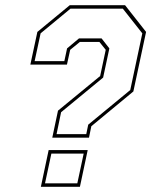

<svg xmlns="http://www.w3.org/2000/svg" viewBox="-20 -720 590 740"><path d="M181.5 -189.5 203.5 -293.5 366 -427 387.5 -528 363 -558.5H288L250.5 -528L238 -471H97L124 -597L249 -700H462L543 -597L494 -367.5L332 -233.5L323 -189.5ZM153.5 -13.5H278L302.5 -128H178ZM137.5 0 167.5 -141.5H318L288 0ZM198 -203H312.5L320 -239.5L482 -373L528.5 -591.5L453.5 -686.5H251.5L136.5 -591.5L113.5 -484.5H228L238.5 -533.5L284.5 -572H371.5L401.5 -533.5L377.5 -421L215.5 -287.5Z"/></svg>

Font: Tourney Thin Thin
Style: Italic
Weight: 250
Italic angle: -12°
Version: Version 1.015